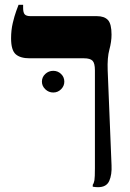

<svg xmlns="http://www.w3.org/2000/svg" viewBox="-20 -617 539 797"><path d="M387 160Q382 160 376 159.5Q370 159 365 158V150Q370 143 372 131Q374 119 374 81V-325Q374 -355 364 -365Q354 -375 329 -375H103Q64 -375 45 -392Q26 -409 26 -458Q26 -492 33 -521.5Q40 -551 47.5 -571.5Q55 -592 57 -597H76V-584Q76 -565 82.5 -557.5Q89 -550 107 -550H382Q413 -550 428 -534Q443 -518 443 -473Q443 -444 434 -411Q425 -378 427 -325L443 69Q445 108 433.5 134Q422 160 387 160ZM201 -233Q182 -233 168 -246.5Q154 -260 154 -278Q154 -297 168 -310Q182 -323 201 -323Q220 -323 233.5 -310Q247 -297 247 -278Q247 -260 233.5 -246.5Q220 -233 201 -233Z"/></svg>

Font: Frank Ruhl Libre ExtraBold
Style: Regular
Weight: 800
Designer: Yanek Iontef
Foundry: Fontef
Version: Version 6.003;gftools[0.9.30]